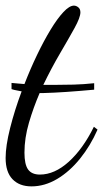

<svg xmlns="http://www.w3.org/2000/svg" viewBox="-25 -617 367 683"><path d="M87 46Q44 46 19.5 20.5Q-5 -5 -5 -55Q-5 -98 11 -161.5Q27 -225 52 -292Q43 -294 34 -295.5Q25 -297 16 -300V-322Q27 -321 38 -320Q49 -319 62 -318Q83 -372 107 -422Q131 -472 155 -511.5Q179 -551 200.5 -574Q222 -597 238 -597Q246 -597 253.5 -591Q261 -585 261 -573Q261 -555 240 -517Q219 -479 188.5 -427Q158 -375 129 -315Q138 -315 147 -315Q156 -315 164 -315Q201 -315 237 -316Q273 -317 310 -321V-298Q255 -293 211 -290Q167 -287 130 -286Q126 -286 123 -286Q120 -286 116 -286Q94 -235 78 -180.5Q62 -126 62 -74Q62 -32 75 -14Q88 4 117 4Q169 4 219.5 -41.5Q270 -87 309 -166L322 -156Q297 -99 260 -53Q223 -7 178.5 19.5Q134 46 87 46Z"/></svg>

Font: Dancing Script Medium
Style: Regular
Weight: 500
Designer: Pablo Impallari
Foundry: Pablo Impallari
Version: Version 2.000